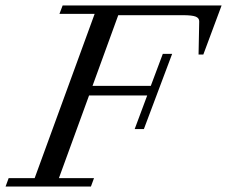

<svg xmlns="http://www.w3.org/2000/svg" viewBox="-38 -683 831 703"><path d="M-17.6 0 -6.3 -30.8H88.9L308.6 -632.3H179.7L191.4 -663.1H773.4L706.5 -483.4H689L691.4 -604Q691.9 -616.7 678.7 -622.1Q665.5 -627.4 631.8 -627.4H395L300.8 -368.7H514.2L558.1 -485.8H592.3L488.8 -210.4H455.1L501 -333.5H288.1L177.7 -30.8H306.2L294.9 0Z"/></svg>

Font: Elstob 10pt
Style: Italic
Weight: 400
Italic angle: -20°
Designer: Peter S. Baker
Version: Version 1.015